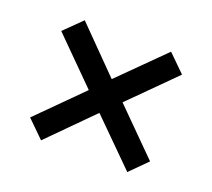

<svg xmlns="http://www.w3.org/2000/svg" viewBox="-79 -625 667 604"><g transform="rotate(20 254.5 -322.5)"><path d="M253 -266 399 -121 455 -177 310 -322 456 -468 399 -524 253 -379 110 -524 52 -467 197 -322 53 -178 110 -122Z"/></g></svg>

Font: Noto Sans Devanagari SemiCondensed Medium
Style: Regular
Weight: 500
Width: 4
Designer: Jelle Bosma - Monotype Design Team
Foundry: Monotype Imaging Inc.
Version: Version 2.004